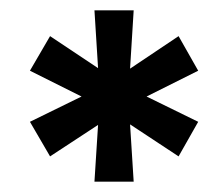

<svg xmlns="http://www.w3.org/2000/svg" viewBox="-20 -667 428 372"><path d="M326 -597 232 -534 239 -647H163L170 -535L77 -597L38 -530L138 -480L38 -431L77 -364L170 -425L163 -315H239L232 -426L326 -364L364 -431L264 -480L364 -530Z"/></svg>

Font: sklik
Style: Regular
Weight: 400
Designer: Joe Prince
Foundry: Joe Prince
Version: Version 1.001